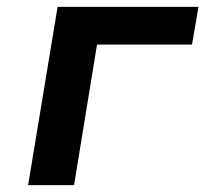

<svg xmlns="http://www.w3.org/2000/svg" viewBox="-20 -540 640 560"><path d="M62 0 148 -520H559L540 -410H263L196 0Z"/></svg>

Font: Iosevka SS04 XBd Ex Obl
Style: Regular
Weight: 800
Width: 7
Italic angle: -9°
Monospace: yes
Designer: Belleve Invis
Foundry: Belleve Invis
Version: Version 19.0.0; ttfautohint (v1.8.4)